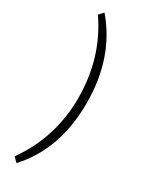

<svg xmlns="http://www.w3.org/2000/svg" viewBox="-217 -728 716 919"><g transform="rotate(30 141.0 -268.5)"><path d="M207.5 -268.1Q207.5 -518.6 64.5 -685.5L42 -661.1Q160.6 -489.7 160.6 -268.1Q160.6 -49.3 36.1 125L59.6 149.4Q207.5 -10.3 207.5 -268.1Z"/></g></svg>

Font: Selawik Light
Style: Regular
Weight: 300
Designer: Aaron Bell
Foundry: Microsoft Corporation
Version: Version 1.01